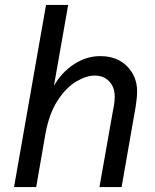

<svg xmlns="http://www.w3.org/2000/svg" viewBox="-20 -760 629 780"><path d="M446 -368Q446 -406 423.5 -429.5Q401 -453 365 -453Q330 -453 288.5 -428Q247 -403 213 -350Q179 -297 164 -213L127 0H37L167 -740H257L199 -411Q230 -466 280.5 -499Q331 -532 387 -532Q456 -532 496.5 -490.5Q537 -449 537 -389Q537 -364 531 -326L474 0H384L439 -311Q444 -335 445 -346.5Q446 -358 446 -368Z"/></svg>

Font: ABeeZee
Style: Italic
Weight: 400
Italic angle: -10°
Designer: Anja Meiners
Foundry: Anja Meiners
Version: Version 1.003; ttfautohint (v1.8.3)